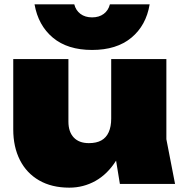

<svg xmlns="http://www.w3.org/2000/svg" viewBox="-20 -847 847 884"><path d="M299 17Q218 17 160 -16.5Q102 -50 71.5 -110.5Q41 -171 41 -251V-575H295V-287Q295 -240 319.5 -214Q344 -188 389 -188Q424 -188 446.5 -200.5Q469 -213 480.5 -238.5Q492 -264 492 -301L567 -263Q554 -170 514.5 -107.5Q475 -45 419.5 -14Q364 17 299 17ZM532 0 492 -245V-575H746V-206L786 0ZM139 -827H322Q329 -799 350.5 -783Q372 -767 404 -767Q436 -767 457.5 -783Q479 -799 486 -827H669Q653 -730 585 -673.5Q517 -617 404 -617Q291 -617 223.5 -673.5Q156 -730 139 -827Z"/></svg>

Font: Unbounded Black
Style: Regular
Weight: 900
Designer: Luke Prowse, Jean-Baptiste Morizot, Fátima Lázaro, Florian Runge
Foundry: NaN
Version: Version 1.701;gftools[0.9.28.dev5+ged2979d]